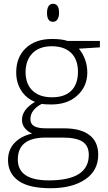

<svg xmlns="http://www.w3.org/2000/svg" viewBox="-20 -745 563 1005"><path d="M113.8 -367.2Q114.3 -303.7 151.4 -269.5Q188.5 -235.4 252.9 -235.8Q317.4 -235.8 352.5 -269.5Q387.7 -303.2 388.2 -369.1Q387.7 -434.6 351.6 -468.8Q315.4 -502.9 251 -502.9Q186.5 -502.9 150.4 -466.8Q114.3 -430.7 113.8 -367.2ZM73.2 89.8Q73.2 199.2 235.8 199.2Q444.8 199.2 444.8 65.9Q444.8 18.1 412.1 -3.4Q379.4 -24.9 306.2 -24.9H219.2Q73.2 -24.9 73.2 89.8ZM139.2 -122.1Q138.7 -96.7 158.2 -85Q177.7 -73.2 223.1 -73.2H315.9Q402.3 -73.2 448.2 -38.1Q494.1 -2.9 494.1 64.9Q494.1 148.4 425.8 194.3Q357.4 240.2 245.1 240.2Q131.8 240.2 77.1 201.7Q22.5 163.1 22 94.2Q21.5 39.6 55.7 3.4Q89.8 -32.7 147.9 -45.9Q124 -56.6 109.4 -75.2Q94.7 -93.8 95.2 -118.2Q95.2 -171.4 163.1 -211.9Q116.7 -230.5 90.8 -271.5Q64.9 -312.5 64.9 -365.2Q64.5 -445.3 115.2 -493.2Q166 -541 252 -541Q304.2 -541 333 -530.8H502.9V-497.1L393.1 -490.2Q437 -435.5 437 -364.3Q436.5 -293 385.7 -246.1Q335 -198.2 249 -198.2Q212.9 -198.2 198.2 -201.2Q139.2 -169.9 139.2 -122.1ZM257.3 -630.9Q226.1 -630.9 226.1 -677.7Q226.6 -724.6 257.8 -725.1Q289.1 -725.1 289.1 -678.2Q289.1 -656.2 280.8 -643.6Q272.5 -630.9 257.3 -630.9Z"/></svg>

Font: OpenSans-Light
Style: Regular
Weight: 300
Foundry: Ascender Corporation
Version: Version 1.10